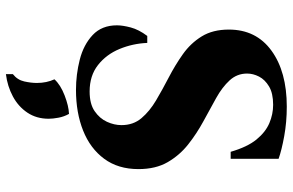

<svg xmlns="http://www.w3.org/2000/svg" viewBox="-186 -534 966 633"><g transform="rotate(90 296.5 -217.0)"><path d="M276 15Q225 15 176 2.5Q127 -10 95 -40Q63 -70 63 -120Q63 -139 70 -165.5Q77 -192 98 -220H121Q123 -172 141 -128.5Q159 -85 194 -57.5Q229 -30 281 -30Q322 -30 346 -46.5Q370 -63 381 -87Q392 -111 392 -135Q392 -174 369 -201Q346 -228 310.5 -249Q275 -270 234.5 -291Q194 -312 158 -337.5Q122 -363 99.5 -399.5Q77 -436 77 -489Q77 -579 146.5 -629.5Q216 -680 331 -680Q382 -680 428.5 -671.5Q475 -663 503 -653V-495H480Q464 -550 439.5 -580Q415 -610 385.5 -622.5Q356 -635 325 -635Q287 -635 264.5 -621.5Q242 -608 232 -588.5Q222 -569 222 -549Q222 -516 244.5 -491.5Q267 -467 303 -447Q339 -427 379.5 -405Q420 -383 455.5 -355Q491 -327 514 -287.5Q537 -248 537 -191Q537 -124 503 -78Q469 -32 410 -8.5Q351 15 276 15ZM355 38Q364 54 367.5 72.5Q371 91 371 105Q371 145 351 175Q331 205 297.5 223Q264 241 224 246V223Q243 208 248 185.5Q253 163 253 144Q253 112 241 86Q259 66 294 52.5Q329 39 355 38Z"/></g></svg>

Font: Bona Nova SC
Style: Bold
Weight: 700
Designer: Mateusz Machalski
Foundry: Capitalics
Version: Version 4.001; ttfautohint (v1.8.4.7-5d5b)